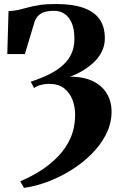

<svg xmlns="http://www.w3.org/2000/svg" viewBox="-20 -772 596 934"><path d="M96.5 142 78.5 110Q130.5 88 178.5 57.5Q226.5 27 264.2 -12.8Q302 -52.5 323.8 -102.5Q345.5 -152.5 345.5 -214Q345.5 -251.5 332.8 -285.8Q320 -320 292.5 -342Q265 -364 220 -364Q196.5 -364 175.8 -358Q155 -352 146 -343.5L129.5 -374.5Q181 -391.5 220.5 -411.2Q260 -431 287 -455.8Q314 -480.5 328 -512Q342 -543.5 342 -582.5Q342 -632 328.2 -662Q314.5 -692 292.2 -705.8Q270 -719.5 244 -719.5Q202.5 -719.5 180.2 -706.5Q158 -693.5 148.5 -667L101 -509H15.5L21.5 -718Q49 -719 71.2 -724.2Q93.5 -729.5 118 -736.2Q142.5 -743 174.5 -747.8Q206.5 -752.5 252.5 -752.5Q331 -752.5 384 -734.5Q437 -716.5 463.5 -679.8Q490 -643 490 -586Q490 -549 474 -518.5Q458 -488 432 -464.8Q406 -441.5 376.5 -424.8Q347 -408 320 -399Q367.5 -399.5 405.8 -387.5Q444 -375.5 470.8 -351.8Q497.5 -328 511 -294.2Q524.5 -260.5 522.5 -218Q520 -164.5 494 -114.8Q468 -65 424.8 -22Q381.5 21 327.2 55Q273 89 213.5 111.5Q154 134 96.5 142Z"/></svg>

Font: Merriweather 120pt ExtraBold
Style: Regular
Weight: 800
Version: Version 2.100